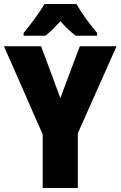

<svg xmlns="http://www.w3.org/2000/svg" viewBox="-20 -947 607 967"><path d="M365 -927H204C183 -889 129 -816 99 -781V-767H208C230 -783 254 -807 284 -840C313 -808 338 -784 362 -767H469V-781C430 -828 390 -882 365 -927ZM284 -453 187 -714H0L195 -270V0H372V-276L567 -714H382Z"/></svg>

Font: Noto Sans Condensed Black
Style: Regular
Weight: 900
Width: 3
Designer: Monotype Design Team
Foundry: Monotype Imaging Inc.
Version: Version 2.013